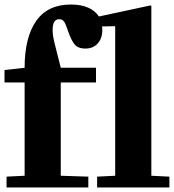

<svg xmlns="http://www.w3.org/2000/svg" viewBox="-20 -830 770 850"><path d="M9 -48 89 -52V-465H0V-520L89 -530Q89 -664 140 -737Q191 -810 294 -810Q338 -810 369.5 -796.5Q401 -783 418 -757L646 -806L650 -804V-52L730 -48V0H410V-48L490 -52V-712L488 -714L432 -713Q433 -708 433 -699Q433 -660 412.5 -637.5Q392 -615 358 -615Q324 -615 309 -635Q294 -655 281 -693Q272 -721 264.5 -733Q257 -745 242 -745Q213 -745 213 -697Q213 -673 221 -641L249 -530H405V-465H249V-52L371 -48V0H9Z"/></svg>

Font: Minipax
Style: Bold
Weight: 700
Designer: Raphaël Ronot, Igor Stepanchenko (Cyrillic)
Foundry: steppetype
Version: Version 1.002